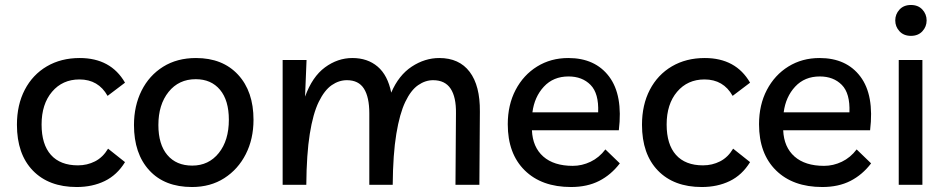

<svg xmlns="http://www.w3.org/2000/svg" viewBox="-20 -742 3795 771"><path d="M288 9Q176 9 112 -57Q48 -123 48 -241Q48 -321 79.5 -381.5Q111 -442 168 -475.5Q225 -509 300 -509Q425 -509 482 -410L412 -357Q375 -423 299 -423Q231 -423 189 -373.5Q147 -324 147 -242Q147 -162 184.5 -120Q222 -78 293 -78Q330 -78 361.5 -94Q393 -110 414 -145L482 -91Q450 -39 400.5 -15Q351 9 288 9Z M767 -509Q874 -509 936 -442Q998 -375 998 -261Q998 -184 967 -123Q936 -62 880.5 -26.5Q825 9 751 9Q641 9 579.5 -58Q518 -125 518 -240Q518 -317 548.5 -378Q579 -439 635 -474Q691 -509 767 -509ZM752 -77Q818 -77 858.5 -127.5Q899 -178 899 -261Q899 -339 863.5 -381.5Q828 -424 766 -424Q698 -424 657 -373Q616 -322 616 -240Q616 -162 652 -119.5Q688 -77 752 -77Z M1115 0V-501H1211L1205 -354Q1234 -434 1285 -471.5Q1336 -509 1395 -509Q1456 -509 1496.5 -474.5Q1537 -440 1551 -370Q1581 -440 1633.5 -474.5Q1686 -509 1744 -509Q1824 -509 1866 -453.5Q1908 -398 1907 -294L1905 0H1809L1811 -287Q1812 -352 1789.5 -386Q1767 -420 1719 -420Q1688 -420 1659 -400Q1630 -380 1607.5 -333Q1585 -286 1571.5 -204.5Q1558 -123 1557 0H1463V-287Q1463 -352 1441.5 -386Q1420 -420 1373 -420Q1341 -420 1312 -400Q1283 -380 1260 -333Q1237 -286 1224 -204.5Q1211 -123 1210 0Z M2273 9Q2155 9 2087 -58Q2019 -125 2019 -243Q2019 -321 2050.5 -381Q2082 -441 2137 -475Q2192 -509 2262 -509Q2370 -509 2426 -434.5Q2482 -360 2465 -219H2116Q2119 -151 2161.5 -113.5Q2204 -76 2280 -76Q2317 -76 2351.5 -92.5Q2386 -109 2411 -142L2469 -86Q2434 -40 2386 -15.5Q2338 9 2273 9ZM2263 -435Q2202 -435 2164 -394Q2126 -353 2118 -291H2382Q2385 -367 2351.5 -401Q2318 -435 2263 -435Z M2798 9Q2686 9 2622 -57Q2558 -123 2558 -241Q2558 -321 2589.5 -381.5Q2621 -442 2678 -475.5Q2735 -509 2810 -509Q2935 -509 2992 -410L2922 -357Q2885 -423 2809 -423Q2741 -423 2699 -373.5Q2657 -324 2657 -242Q2657 -162 2694.5 -120Q2732 -78 2803 -78Q2840 -78 2871.5 -94Q2903 -110 2924 -145L2992 -91Q2960 -39 2910.5 -15Q2861 9 2798 9Z M3282 9Q3164 9 3096 -58Q3028 -125 3028 -243Q3028 -321 3059.5 -381Q3091 -441 3146 -475Q3201 -509 3271 -509Q3379 -509 3435 -434.5Q3491 -360 3474 -219H3125Q3128 -151 3170.5 -113.5Q3213 -76 3289 -76Q3326 -76 3360.5 -92.5Q3395 -109 3420 -142L3478 -86Q3443 -40 3395 -15.5Q3347 9 3282 9ZM3272 -435Q3211 -435 3173 -394Q3135 -353 3127 -291H3391Q3394 -367 3360.5 -401Q3327 -435 3272 -435Z M3684 -501V0H3589V-501ZM3638 -598Q3609 -598 3592 -616.5Q3575 -635 3575 -660Q3575 -685 3592 -703.5Q3609 -722 3638 -722Q3667 -722 3684 -703.5Q3701 -685 3701 -660Q3701 -635 3684 -616.5Q3667 -598 3638 -598Z"/></svg>

Font: Livvic Medium
Style: Regular
Weight: 500
Designer: Jacques Le Bailly, Baron von Fonthausen
Version: Version 1.001; ttfautohint (v1.8.2)